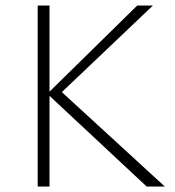

<svg xmlns="http://www.w3.org/2000/svg" viewBox="-20 -678 637 698"><path d="M513 0 152 -337 479 -658H536L190 -329L193 -354L579 0ZM117 0V-658H160V0Z"/></svg>

Font: Ysabeau Office ExtraLight
Style: Regular
Weight: 250
Designer: Christian Thalmann (Catharsis Fonts)
Version: Version 2.001;gftools[0.9.30]; featfreeze: tnum,lnum,ss02